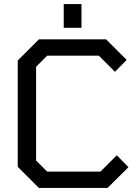

<svg xmlns="http://www.w3.org/2000/svg" viewBox="-20 -932 687 952"><path d="M296 -794V-912H384V-794ZM173 0 68 -105V-632L173 -737H506L608 -635L550 -576L470 -656H214L159 -601V-136L214 -81H478L559 -162L617 -103L513 0Z"/></svg>

Font: Tomorrow
Style: Regular
Weight: 400
Designer: Tony de Marco, Monica Rizzolli
Foundry: Just in Type
Version: Version 2.002